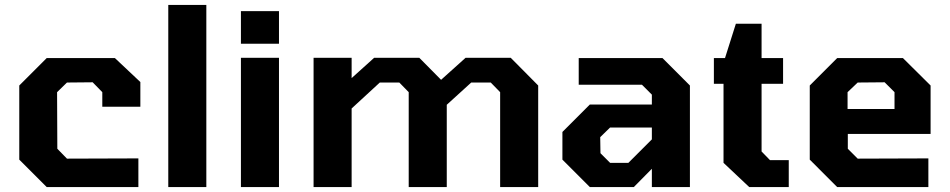

<svg xmlns="http://www.w3.org/2000/svg" viewBox="-20 -757 3846 777"><path d="M169 0 58 -111V-411L169 -522H445L548 -425V-325H394V-384L355 -424L251 -423L211 -384L212 -155L251 -115L540 -116V0Z M661 0V-737H815V0Z M955 -580V-712H1109V-580ZM955 0V-523H1109V0Z M1249 0V-523H1403V-441L1494 -523H1677L1765 -434L1864 -523H2047L2158 -411V0H2004V-384L1966 -423H1887L1788 -333V0H1634V-384L1596 -423H1517L1403 -318V0Z M2367 0 2256 -111V-223L2367 -334H2618V-374L2578 -414H2322V-522H2661L2772 -411V0H2618V-74L2545 0ZM2449 -98H2523L2618 -193V-241H2449L2409 -202L2410 -137Z M3012 0 2908 -98V-418H2869V-522H2914L2958 -661H3062V-522H3149V-418H3062V-144L3096 -109H3172V0Z M3368 0 3257 -111V-411L3368 -522H3634L3746 -411V-215H3411V-155L3451 -115L3737 -116V0ZM3410 -316H3600V-384L3560 -424L3451 -423L3410 -384Z"/></svg>

Font: Tomorrow SemiBold
Style: Regular
Weight: 600
Designer: Tony de Marco, Monica Rizzolli
Foundry: Just in Type
Version: Version 2.002